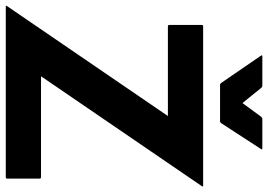

<svg xmlns="http://www.w3.org/2000/svg" viewBox="-180 -796 950 681"><g transform="rotate(90 295.5 -455.0)"><path d="M-23.5 -5 366 -575H48Q43 -575 43 -580V-695Q43 -700 48 -700H613Q618 -700 614.5 -695L225 -125H583Q588 -125 588 -120V-5Q588 0 583 0H-22Q-27 0 -23.5 -5ZM320 -839.5 368 -905Q372 -910 377.5 -910H480Q486.5 -910 483 -905L392 -765Q389 -760 385 -760H255Q251.5 -760 248 -765L152 -905Q148.5 -910 155 -910H257.5Q263 -910 267 -905Z"/></g></svg>

Font: MFEK Sans
Style: Bold
Weight: 700
Designer: Owen Earl
Foundry: indestructible type*
Version: Version 0.001; ttfautohint (v1.8.4.7-5d5b)